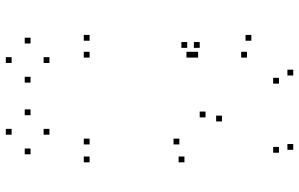

<svg xmlns="http://www.w3.org/2000/svg" viewBox="-204 -614 1028 660"><g transform="rotate(-90 310.0 -284.0)"><path d="M400.5 210V190H380.5V210ZM520 66V46H500V66ZM520 -490V-510H500V-490ZM462 -490V-510H442V-490ZM462 -137V-157H442V-137ZM462 -117V-137H442V-117ZM462 51V31H442V51ZM372.5 161V141H352.5V161ZM135 161V141H115V161ZM145 210V190H125V210ZM495.5 -111.5V-131.5H475.5V-111.5ZM495.5 -154.5V-174.5H475.5V-154.5ZM256.5 -91.5V-111.5H236.5V-91.5ZM163.5 -181.5V-201.5H143.5V-181.5ZM163.5 -490V-510H143.5V-490ZM102 -490V-510H82V-490ZM102 -164V-184H82V-164ZM242.5 -35V-55H222.5V-35ZM264 -693V-713H244V-693ZM197 -758V-778H177V-758ZM129.5 -693V-713H109.5V-693ZM197 -628V-648H177V-628ZM510.5 -693V-713H490.5V-693ZM443.5 -758V-778H423.5V-758ZM376 -693V-713H356V-693ZM443.5 -628V-648H423.5V-628Z"/></g></svg>

Font: Monaspace Krypton Dots Var
Style: Regular
Weight: 400
Designer: Riley Cran and the Lettermatic Team
Version: Version 1.100 (Monaspace Krypton Dots)